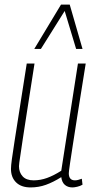

<svg xmlns="http://www.w3.org/2000/svg" viewBox="-20 -810 418 840"><path d="M114 10Q73 10 50.5 -12Q28 -34 28 -71Q28 -85 32 -114Q36 -143 44 -194.5Q52 -246 65 -328.5Q78 -411 97 -532H131Q112 -410 99.5 -330.5Q87 -251 80 -204Q73 -157 69.5 -133Q66 -109 64.5 -99Q63 -89 63 -83Q63 -56 79 -38.5Q95 -21 127 -21Q157 -21 186 -31.5Q215 -42 248 -63L321 -532H355Q333 -397 319.5 -310Q306 -223 298 -172Q290 -121 286.5 -96.5Q283 -72 282 -63.5Q281 -55 281 -52Q281 -21 308 -21Q320 -21 338 -28L341 -2Q331 4 318 7Q305 10 297 10Q277 10 264 -1Q251 -12 248 -35Q213 -13 181 -1.5Q149 10 114 10ZM130 -596 247 -790H285L341 -596H313L263 -762L159 -596Z"/></svg>

Font: Georama SemiCondensed ExtraLight
Style: Italic
Weight: 200
Width: 4
Italic angle: -9°
Designer: Jean-Baptiste Levee
Foundry: Production Type
Version: Version 1.000